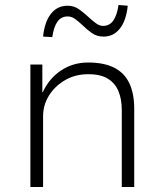

<svg xmlns="http://www.w3.org/2000/svg" viewBox="-20 -751 660 771"><path d="M102 0V-492H150V-381H152Q177 -436 225 -468Q273 -500 334 -500Q397 -500 438 -479.5Q479 -459 499 -417.5Q519 -376 519 -314V0H469V-310Q469 -352 456 -384Q443 -416 414 -434.5Q385 -453 334 -453Q282 -453 241 -429Q200 -405 176.5 -367Q153 -329 153 -284V0ZM190 -602 153 -604Q159 -663 184.5 -695.5Q210 -728 251 -728Q277 -728 297 -714Q317 -700 336 -682Q352 -667 366 -657Q380 -647 394 -647Q420 -647 435 -668.5Q450 -690 456 -731L493 -728Q487 -669 461.5 -636.5Q436 -604 396 -604Q369 -604 348.5 -618.5Q328 -633 310 -651Q294 -666 280.5 -675.5Q267 -685 252 -685Q226 -685 211 -664.5Q196 -644 190 -602Z"/></svg>

Font: Nunito Sans 7pt ExtraLight
Style: Regular
Weight: 250
Designer: Vernon Adams
Foundry: Vernon Adams
Version: Version 3.101;gftools[0.9.27]